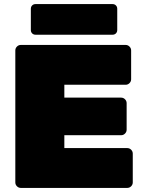

<svg xmlns="http://www.w3.org/2000/svg" viewBox="-20 -920 707 940"><path d="M295 -258H573Q584 -258 592 -266Q600 -274 600 -285V-415Q600 -426 592 -434Q584 -442 573 -442H295V-505H595Q606 -505 614 -513Q622 -521 622 -532V-673Q622 -684 614 -692Q606 -700 595 -700H82Q71 -700 63 -692Q55 -684 55 -673V-27Q55 -16 63 -8Q71 0 82 0H603Q614 0 622 -8Q630 -16 630 -27V-168Q630 -179 622 -187Q614 -195 603 -195H295ZM554 -877V-773Q554 -763 547.5 -756.5Q541 -750 531 -750H154Q144 -750 137.5 -756.5Q131 -763 131 -773V-877Q131 -887 137.5 -893.5Q144 -900 154 -900H531Q541 -900 547.5 -893.5Q554 -887 554 -877Z"/></svg>

Font: Rubik
Style: Regular
Weight: 900
Designer: Hubert & Fischer
Foundry: Hubert & Fischer
Version: Version 1.100